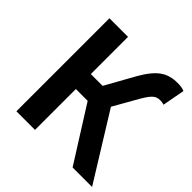

<svg xmlns="http://www.w3.org/2000/svg" viewBox="-193 -917 1080 1080"><g transform="rotate(45 346.5 -377.0)"><path d="M449 -394 533 -542C568 -601 585 -616 620 -616C627 -616 639 -615 650 -611L675 -745C660 -752 639 -754 620 -754C540 -754 490 -722 431 -620L333 -444H239V-740H91V0H239V-325H333L538 0H693Z"/></g></svg>

Font: Spoqa Han Sans Neo Bold
Style: Bold
Weight: 700
Designer: [Spoqa Han Sans Neo] Dong-huui Kim  Younghwa Kang  Yujin Lee  [Noto Sans] Ryoko NISHIZUKA  (kana & ideographs); Paul D. 
Foundry: Spoqa (http://www.spoqa-han-sans.com)
Version: Version 1.000